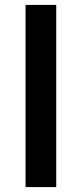

<svg xmlns="http://www.w3.org/2000/svg" viewBox="-20 -762 334 782"><path d="M84 0V-742H209V0Z"/></svg>

Font: MOST Montserrat SemiBold
Style: Regular
Weight: 600
Designer: Julieta Ulanovsky
Foundry: Julieta Ulanovsky
Version: Version 8.000;March 11, 2024;FontCreator 15.0.0.2926 64-bit